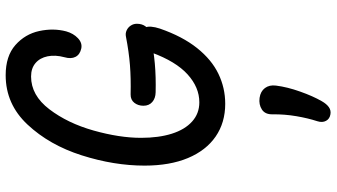

<svg xmlns="http://www.w3.org/2000/svg" viewBox="-268 -514 1157 660"><g transform="rotate(-90 310.0 -183.5)"><path d="M71.2 -264.5Q71.2 -369.5 106.5 -480.5Q141.8 -591.5 212.2 -666.8Q282.5 -742 382 -742Q447.7 -742 485.5 -708.7Q523.3 -675.3 533.8 -626.8Q544.3 -578.2 532.7 -534Q525.7 -509.2 509.2 -493.6Q492.7 -478 473.5 -482.2Q452.7 -486.8 445 -502.1Q437.3 -517.3 443.7 -539.7Q452.3 -571.7 446.9 -598Q441.5 -624.3 423.6 -639.5Q405.7 -654.7 377.5 -654.7Q312.8 -654.7 264.9 -591.8Q217 -529 191.8 -439.8Q166.7 -350.7 166.7 -276.5Q166.7 -216 180.9 -170.9Q195.2 -125.8 222.8 -101.1Q250.3 -76.3 288.8 -76.3Q340.2 -76.3 384.8 -116.7Q429.3 -157 459.8 -240.2Q467.5 -262.5 476.7 -273.7Q485.8 -284.8 497 -287.4Q508.2 -290 523.3 -285.2Q538 -280.3 543.9 -268.6Q549.8 -256.8 548.8 -242.5Q547.7 -228.2 542.2 -211.8Q515.3 -134.2 475.3 -84.1Q435.3 -34 386.8 -10.7Q338.3 12.7 283.7 12.7Q219 12.7 171.2 -20.2Q123.3 -53.2 97.2 -115.5Q71.2 -177.8 71.2 -264.5ZM277 -268.5Q277 -286.8 287.2 -299.8Q297.3 -312.8 316.2 -312.5Q370.8 -311.2 416.8 -314.8Q462.8 -318.5 514.2 -328.5Q525.7 -331 535.9 -326.3Q546.2 -321.7 552.5 -312.1Q558.8 -302.5 558.8 -291Q558.8 -272.8 549.4 -260.7Q540 -248.5 522.2 -244.3Q468.2 -233.5 422.1 -229.3Q376 -225.2 323.5 -226.5Q302.8 -226.8 289.9 -238Q277 -249.2 277 -268.5ZM223.8 329.3Q234.2 297.5 241.1 257.2Q248 216.8 247.5 175.3Q247 149.8 264 138.8Q281 127.7 304 130.8Q326.5 134 337.8 149.2Q349.2 164.5 346.3 187.2Q341.5 225.7 325.8 269.9Q310.2 314.2 292.7 344.5Q283.2 361.2 272.1 369Q261 376.8 247.3 374.3Q231.8 371.7 225.1 359.2Q218.3 346.7 223.8 329.3Z"/></g></svg>

Font: Monaspace Radon Var
Style: Regular
Weight: 400
Designer: Riley Cran and the Lettermatic Team
Version: Version 1.000 (Monaspace Radon Var)